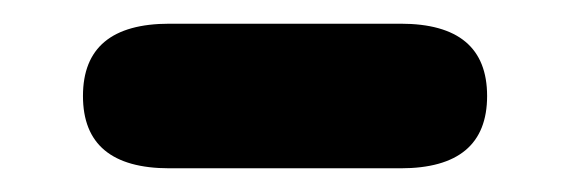

<svg xmlns="http://www.w3.org/2000/svg" viewBox="-20 -349 481 162"><path d="M123 -207Q50 -207 50 -268Q50 -329 123 -329H318Q391 -329 391 -268Q391 -207 318 -207Z"/></svg>

Font: Nunito VF Beta Light
Style: Regular
Weight: 300
Designer: Vernon Adams
Foundry: newtypography
Version: Version 3.001